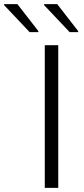

<svg xmlns="http://www.w3.org/2000/svg" viewBox="-110 -906 407 926"><path d="M0 0ZM106 0V-688H171V0ZM-90 -751ZM267 -751V-756L166 -886H103V-881L226 -751ZM75 -751V-756L-26 -886H-90V-881L33 -751Z"/></svg>

Font: Azeri Sans Light
Style: Regular
Weight: 300
Designer: Hector Gatti & Omnibus-Type (original fonts) / Cristiano Sobral (main changes and remastering)
Version: Version 1.000; ttfautohint (v1.6)